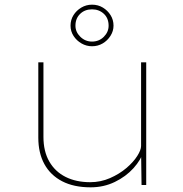

<svg xmlns="http://www.w3.org/2000/svg" viewBox="-20 -792 785 822"><path d="M368 10Q296 10 246 -16Q196 -42 170 -89.5Q144 -137 144 -203V-525H166V-206Q166 -144 191 -100.5Q216 -57 261 -34.5Q306 -12 366 -12Q411 -12 451 -29.5Q491 -47 521 -72.5Q551 -98 567.5 -124Q584 -150 584 -167V-525H606V0H586L584 -143L596 -147Q584 -108 551.5 -72Q519 -36 471.5 -13Q424 10 368 10ZM374 -594Q350 -594 329 -606Q308 -618 295 -638Q282 -658 282 -682Q282 -707 294.5 -727Q307 -747 328 -759.5Q349 -772 374 -772Q400 -772 420.5 -759.5Q441 -747 453.5 -727Q466 -707 466 -682Q466 -659 453 -638.5Q440 -618 419.5 -606Q399 -594 374 -594ZM374 -614Q404 -614 424.5 -634.5Q445 -655 445 -682Q445 -714 424.5 -733Q404 -752 374 -752Q343 -752 323 -732.5Q303 -713 303 -682Q303 -655 324 -634.5Q345 -614 374 -614Z"/></svg>

Font: Lexend Giga Thin
Style: Regular
Weight: 250
Version: Version 1.007